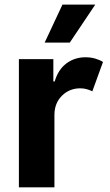

<svg xmlns="http://www.w3.org/2000/svg" viewBox="-20 -797 469 817"><path d="M60.4 0V-545.5H207V-450.3H212.7Q227.6 -501.1 262.6 -527.2Q297.6 -553.3 343.8 -553.3Q365.8 -553.3 384.6 -547.9Q403.4 -542.6 418.3 -533.4L372.9 -408.4Q362.2 -413.7 349.6 -417.4Q337 -421.2 321.4 -421.2Q275.6 -421.2 243.8 -389.9Q212 -358.7 211.6 -308.6V0ZM170.1 -615.8 245.7 -777.3H385.3L277 -615.8Z"/></svg>

Font: Inter UI
Style: Bold
Weight: 700
Designer: Rasmus Andersson
Foundry: rsms
Version: 3.2;8d6f07862